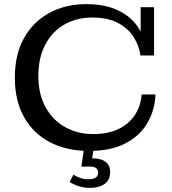

<svg xmlns="http://www.w3.org/2000/svg" viewBox="-20 -717 832 931"><path d="M411 15Q305 15 224 -26.5Q143 -68 97.5 -147.5Q52 -227 52 -341Q52 -453 96.5 -532.5Q141 -612 219.5 -654.5Q298 -697 399 -697Q490 -697 555 -665.5Q620 -634 654 -578Q688 -522 689 -448H661Q655 -494 629 -536Q603 -578 553.5 -605Q504 -632 428 -632Q350 -632 291 -597.5Q232 -563 199 -499.5Q166 -436 166 -349Q166 -261 200.5 -198Q235 -135 295 -101Q355 -67 432 -67Q507 -67 558 -93Q609 -119 636 -162.5Q663 -206 667 -259H734Q731 -184 695.5 -122Q660 -60 589.5 -22.5Q519 15 411 15ZM689 -448 662 -510V-682H727V-448ZM416 194Q388 194 362.5 186Q337 178 318 165L336 130Q352 140 371 146.5Q390 153 409 152Q434 152 445 143.5Q456 135 456 119Q456 105 446 98Q436 91 421 91H375L388 -5H435L427 51H435Q453 51 471.5 57Q490 63 502 77.5Q514 92 514 117Q514 156 487 175Q460 194 416 194Z"/></svg>

Font: Montagu Slab 24pt
Style: Regular
Weight: 400
Designer: Florian Karsten
Foundry: Florian Karsten
Version: Version 1.000